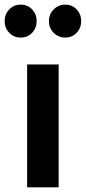

<svg xmlns="http://www.w3.org/2000/svg" viewBox="-66 -808 370 828"><path d="M187 -530V0H51V-530ZM92 -717Q92 -687 72.5 -666.5Q53 -646 23 -646Q-6 -646 -26 -666.5Q-46 -687 -46 -717Q-46 -747 -26 -767.5Q-6 -788 23 -788Q53 -788 72.5 -767.5Q92 -747 92 -717ZM284 -717Q284 -687 264.5 -666.5Q245 -646 215 -646Q186 -646 165.5 -666.5Q145 -687 145 -717Q145 -747 165.5 -767.5Q186 -788 215 -788Q245 -788 264.5 -767.5Q284 -747 284 -717Z"/></svg>

Font: Fira Sans Extra Condensed SemiBold
Style: Regular
Weight: 600
Width: 1
Designer: Carrois Corporate & Edenspiekermann AG
Foundry: Carrois Corporate GbR & Edenspiekermann AG
Version: Version 4.203